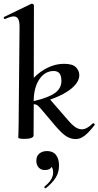

<svg xmlns="http://www.w3.org/2000/svg" viewBox="-33 -745 534 1041"><path d="M473 -77Q476 -77 479 -73Q482 -69 480 -67Q450 -28 426 -9.5Q402 9 378 9Q351 9 327.5 -5.5Q304 -20 271 -58L188 -156Q176 -170 168.5 -175Q161 -180 150 -180L149 -10Q149 -2 136 3Q123 8 99 8Q68 8 66 1L67 -23L68 -74L73 -599Q73 -629 65.5 -642.5Q58 -656 41 -656Q25 -656 -5 -642H-7Q-11 -642 -12.5 -646.5Q-14 -651 -11 -653L138 -725H140Q143 -725 147 -722Q151 -719 151 -717L150 -323Q184 -358 226.5 -378.5Q269 -399 314 -399Q361 -399 379 -380Q397 -361 397 -338Q397 -301 355.5 -266Q314 -231 239 -205L331 -99Q359 -66 376.5 -55Q394 -44 411 -44Q438 -44 470 -76Q471 -77 473 -77ZM150 -206V-197Q229 -215 264.5 -240.5Q300 -266 300 -306Q300 -333 290 -346.5Q280 -360 258 -360Q212 -360 182 -317.5Q152 -275 150 -206ZM287 153Q287 190 268.5 219Q250 248 216 275L214 276Q210 276 208 272Q206 268 209 266Q255 229 255 191Q255 170 247 160Q238 177 210 177Q189 177 176.5 163Q164 149 164 126Q164 101 180.5 87.5Q197 74 222 74Q254 74 270.5 95Q287 116 287 153Z"/></svg>

Font: Cormorant Upright SemiBold
Style: Regular
Weight: 600
Designer: Christian Thalmann (Catharsis Fonts)
Foundry: Catharsis Fonts
Version: Version 3.302